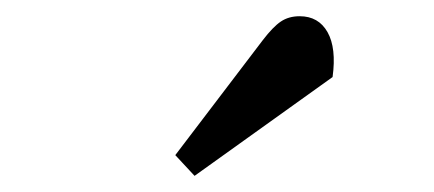

<svg xmlns="http://www.w3.org/2000/svg" viewBox="-20 -800 540 239"><path d="M307.1 -750Q319.8 -766.6 329.6 -773.2Q339.4 -779.8 353 -779.8Q376.5 -779.8 387.7 -760Q398.9 -740.2 394 -704.1L222.2 -581.1L198.2 -606.9Z"/></svg>

Font: Literata Book Medium
Style: Italic
Weight: 500
Italic angle: -3°
Designer: Latin by Veronika Burian and Jose Scaglione. Greek by Irene Vlachou. Cyrillic by Vera Evstafieva
Foundry: TypeTogether
Version: Version 1.003;PS 001.003;hotconv 1.0.88;makeotf.lib2.5.64775